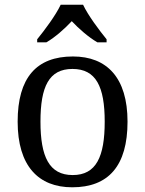

<svg xmlns="http://www.w3.org/2000/svg" viewBox="-20 -786 617 816"><path d="M138 -606H177C215 -628 255 -664 285 -696C315 -664 356 -628 394 -606H433V-619C402 -657 354 -721 333 -766H238C217 -721 169 -657 138 -619ZM287 10C441 10 522 -81 522 -269C522 -456 434 -546 290 -546C135 -546 55 -456 55 -269C55 -81 143 10 287 10ZM289 -42C189 -42 152 -120 152 -269C152 -418 188 -493 288 -493C388 -493 425 -418 425 -269C425 -120 389 -42 289 -42Z"/></svg>

Font: Noto Serif Thai
Style: Regular
Weight: 400
Designer: Monotype Design Team
Foundry: Monotype Imaging Inc.
Version: Version 1.901